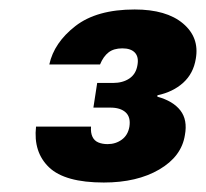

<svg xmlns="http://www.w3.org/2000/svg" viewBox="-20 -733 434 405"><path d="M199 -348Q117 -348 83.5 -380Q50 -412 56 -466H172Q171 -453 175 -444.5Q179 -436 187.5 -432.5Q196 -429 207 -429Q224 -429 237 -438.5Q250 -448 253 -466Q256 -486 245 -496Q234 -506 213 -506H177L185 -558H218Q239 -558 253 -567.5Q267 -577 270 -596Q273 -613 264.5 -622Q256 -631 238 -631Q220 -631 209 -622.5Q198 -614 191 -597H84Q94 -643 139 -678Q184 -713 264 -713Q331 -713 366 -683.5Q401 -654 393 -609Q388 -578 366.5 -558.5Q345 -539 312 -532V-529Q345 -520 360.5 -500Q376 -480 370 -448Q363 -403 316 -375.5Q269 -348 199 -348Z"/></svg>

Font: DM Sans 18pt Black
Style: Italic
Weight: 900
Italic angle: -10°
Designer: Colophon Foundry, Jonny Pinhorn
Foundry: Colophon Foundry
Version: Version 4.004;gftools[0.9.30]